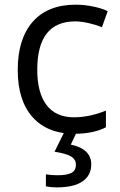

<svg xmlns="http://www.w3.org/2000/svg" viewBox="-20 -565 516 825"><path d="M299.8 9.8Q183.6 9.8 119.9 -61.8Q56.2 -133.3 56.2 -264.2Q56.2 -398.4 120.8 -471.7Q185.5 -544.9 305.2 -544.9Q343.8 -544.9 382.3 -536.6Q420.9 -528.3 442.9 -517.1L418 -448.2Q391.1 -459 359.4 -466.1Q327.6 -473.1 303.2 -473.1Q140.1 -473.1 140.1 -265.1Q140.1 -166.5 179.9 -113.8Q219.7 -61 297.9 -61Q364.7 -61 435.1 -89.8V-18.1Q381.3 9.8 299.8 9.8ZM372.1 141.1Q372.1 188.5 334.7 214.4Q297.4 240.2 224.1 240.2Q199.2 240.2 177.2 235.8V184.1Q199.2 188 228 188Q266.6 188 286.4 178.2Q306.2 168.5 306.2 142.1Q306.2 121.1 286.9 108.2Q267.6 95.2 214.4 86.9L257.3 0H311L284.2 56.2Q372.1 75.2 372.1 141.1Z"/></svg>

Font: f0_44652 
Style: Regular
Weight: 400
Foundry: Ascender Corporation
Version: Version 1.10